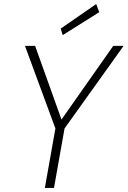

<svg xmlns="http://www.w3.org/2000/svg" viewBox="-20 -926 629 946"><path d="M201 0 253 -293 103 -700H153L283 -337L538 -700H589L298 -293L246 0ZM289 -753 279 -785 454 -906 469 -866Z"/></svg>

Font: DM Sans 12pt ExtraLight
Style: Italic
Weight: 250
Italic angle: -10°
Version: Version 4.004;gftools[0.9.30]